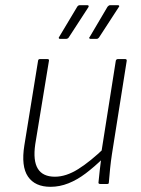

<svg xmlns="http://www.w3.org/2000/svg" viewBox="-20 -710 544 741"><path d="M175 11Q115 11 88 -28.5Q61 -68 74 -149L127 -476Q128 -482 134 -482H163Q170 -482 169 -476L116 -153Q107 -90 126 -59Q145 -28 192 -28Q235 -28 282 -57.5Q329 -87 385 -141L379 -100Q344 -66 311 -41Q278 -16 244 -2.5Q210 11 175 11ZM367 0Q360 0 360 -5Q362 -29 365 -53Q368 -77 371 -102V-121L427 -476Q429 -482 435 -482H463Q470 -482 469 -475L412 -115Q408 -89 405 -60Q402 -31 400 -5Q400 0 394 0ZM329 -560Q326 -560 324.5 -562.5Q323 -565 326 -567L395 -684Q400 -690 405 -690H435Q439 -690 440 -687.5Q441 -685 438 -682L362 -565Q358 -560 353 -560ZM211 -560Q208 -560 207 -562.5Q206 -565 208 -567L278 -684Q282 -690 288 -690H317Q321 -690 322 -687.5Q323 -685 321 -682L245 -565Q241 -560 235 -560Z"/></svg>

Font: Sofia Sans Semi Condensed ExtraLight
Style: Italic
Weight: 250
Italic angle: -9°
Version: Version 4.100